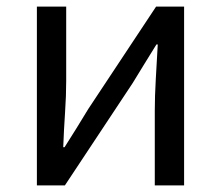

<svg xmlns="http://www.w3.org/2000/svg" viewBox="-20 -563 671 583"><path d="M92 -543H181V-316Q181 -273 177.5 -221Q174 -169 172 -116H176Q192 -141 212.5 -174Q233 -207 248 -232L454 -543H539V0H450V-227Q450 -270 453 -322Q456 -374 459 -428H455Q439 -402 418.5 -369Q398 -336 383 -311L177 0H92Z"/></svg>

Font: SpoqaHanSans-Regular
Style: Regular
Weight: 400
Designer: [Spoqa Han Sans] Dong-huui Kim \uAE40 \uB3D9 \uD718  Younghwa Kang \uAC15 \uC601 \uD654  [Noto Sans] Ryoko NISHIZUKA \u8
Foundry: Spoqa (http://www.spoqa-han-sans.com)
Version: Version 2.000